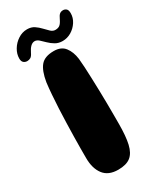

<svg xmlns="http://www.w3.org/2000/svg" viewBox="-193 -796 701 859"><g transform="rotate(-30 157.0 -366.0)"><path d="M148 9Q97.5 9 73.2 -23Q49 -55 49 -108Q49 -129 49 -157.2Q49 -185.5 49.8 -219Q50.5 -252.5 51.5 -288.5Q52.5 -324.5 54.2 -360.5Q56 -396.5 58.5 -429.8Q61 -463 64.5 -491Q73.5 -545.5 94.5 -570.5Q115.5 -595.5 162.5 -595.5Q200.5 -595.5 219.2 -571.2Q238 -547 243 -508.5Q245 -489.5 246.5 -462.5Q248 -435.5 249 -403.5Q250 -371.5 251 -338.5Q252 -305.5 252.2 -273.8Q252.5 -242 252.5 -215Q252.5 -188 252.5 -169Q252.5 -104 243.5 -65Q234.5 -26 212.2 -8.5Q190 9 148 9ZM38.5 -615.5Q27.5 -615.5 20 -622Q12.5 -628.5 12.5 -643.5Q12.5 -667 25.8 -689Q39 -711 60.8 -725.2Q82.5 -739.5 107.5 -739.5Q129 -739.5 144 -729.5Q159 -719.5 171 -706.5Q183 -693.5 193.8 -683.5Q204.5 -673.5 217 -673.5Q231.5 -673.5 240.2 -680.2Q249 -687 258 -706Q265 -721.5 272 -727.2Q279 -733 290 -733Q299 -733 306.2 -727Q313.5 -721 313.5 -704Q313.5 -680.5 300 -659.8Q286.5 -639 265.5 -626.5Q244.5 -614 220.5 -614Q199.5 -614 183.5 -623.5Q167.5 -633 155.2 -645.2Q143 -657.5 132.2 -667Q121.5 -676.5 110.5 -676.5Q99 -676.5 89 -666.8Q79 -657 71 -640Q64 -625 56 -620.2Q48 -615.5 38.5 -615.5Z"/></g></svg>

Font: Gluten Thin SemiBold
Style: Regular
Weight: 600
Version: Version 1.300